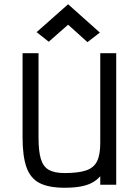

<svg xmlns="http://www.w3.org/2000/svg" viewBox="-20 -868 640 902"><path d="M283 14Q209 14 166 -8Q123 -30 104.5 -82Q86 -134 86 -222V-618H161V-222Q161 -157 172 -121Q183 -85 209.5 -70Q236 -55 283 -55Q349 -55 385 -67.5Q421 -80 436 -110.5Q451 -141 451 -195V-618H526V0H451V-40Q433 -20 410.5 -8.5Q388 3 357 8.5Q326 14 283 14ZM391 -670 300 -752 209 -672 152 -717 300 -848 449 -715Z"/></svg>

Font: Victor Mono
Style: Regular
Weight: 400
Monospace: yes
Designer: Rune Bjørnerås
Version: Version 1.561;gftools[0.9.30]